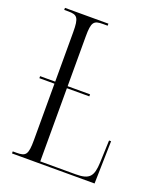

<svg xmlns="http://www.w3.org/2000/svg" viewBox="-133 -799 742 885"><g transform="rotate(20 237.5 -357.0)"><path d="M32 0H437L442 -209H432L428 -100C425 -31 409 -10 341 -10H167V-369H277V-379H167V-623C167 -694 177 -704 222 -704H245V-714H32V-704H51C96 -704 106 -694 106 -621V-379H32V-369H106V-93C106 -20 96 -10 51 -10H32Z"/></g></svg>

Font: Noto Serif Display ExtraCondensed Light
Style: Regular
Weight: 300
Width: 2
Designer: Monotype Design Team
Foundry: Monotype Imaging Inc.
Version: Version 2.009